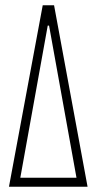

<svg xmlns="http://www.w3.org/2000/svg" viewBox="-20 -708 367 728"><path d="M14 0 142 -688H185L312 0ZM57 -34H270L166 -611H161Z"/></svg>

Font: Saira Ultra Condensed Thin
Style: Regular
Weight: 100
Width: 1
Designer: Hector Gatti with collaboration of the Omnibus-Type team
Foundry: Omnibus-Type
Version: Version 1.001; ttfautohint (v1.8)